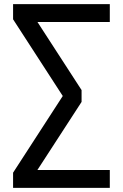

<svg xmlns="http://www.w3.org/2000/svg" viewBox="-20 -725 592 925"><path d="M43 180V107L295 -282V-243L43 -632V-705H509V-619H142L143 -646L373 -291V-234L142 122V94H509V180Z"/></svg>

Font: Nunito Sans 10pt SemiCondensed SemiBold
Style: Regular
Weight: 600
Width: 4
Designer: Vernon Adams
Foundry: Vernon Adams
Version: Version 3.101;gftools[0.9.27]